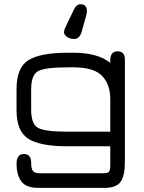

<svg xmlns="http://www.w3.org/2000/svg" viewBox="-20 -704 694 924"><path d="M398.4 -649.4 395.5 -631.8 372.1 -547.9Q361.3 -516.6 337.9 -516.6Q315.4 -516.6 301.8 -526.9Q288.1 -537.1 288.1 -548.3Q288.1 -559.6 294.9 -573.2L334 -654.3Q346.7 -683.6 367.2 -683.6Q398.4 -683.6 398.4 -649.4ZM581.1 75.2Q581.1 142.6 560.1 171.4Q539.1 200.2 482.4 200.2H167Q103.5 200.2 81.5 167.5Q59.6 134.8 59.6 85.9Q59.6 37.1 94.7 37.1Q129.9 37.1 129.9 79.1Q129.9 108.4 138.7 119.1Q147.5 129.9 173.8 129.9H475.6Q498 129.9 504.4 122.6Q510.7 115.2 510.7 90.8V0H303.7Q174.8 0 117.2 -35.6Q59.6 -71.3 59.6 -173.8V-276.4Q59.6 -378.9 117.2 -414.6Q174.8 -450.2 305.7 -450.2H334Q450.2 -450.2 510.7 -401.4V-413.1Q510.7 -457 545.9 -457Q581.1 -457 581.1 -416ZM303.7 -70.3H510.7V-227.5Q510.7 -296.9 471.7 -338.4Q432.6 -379.9 334 -379.9H305.7Q197.3 -379.9 163.6 -361.8Q129.9 -343.8 129.9 -273.4V-176.8Q129.9 -106.4 163.6 -88.4Q197.3 -70.3 303.7 -70.3Z"/></svg>

Font: Jura
Style: DemiBold
Weight: 600
Version: Version 2.5